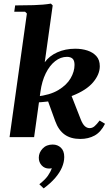

<svg xmlns="http://www.w3.org/2000/svg" viewBox="-20 -760 622 1064"><path d="M425 10Q372 10 338 -14.5Q304 -39 286 -89L240 -216L372 -240L428 -97Q438 -72 450 -61Q462 -50 477 -50Q492 -50 504.5 -61Q517 -72 532 -92L562 -74Q539 -28 504.5 -9Q470 10 425 10ZM397 -490Q434 -490 464.5 -480Q495 -470 514 -449Q533 -428 533 -393Q533 -348 496 -304Q459 -260 381.5 -229.5Q304 -199 182 -192V-225Q257 -233 303.5 -261Q350 -289 371.5 -326.5Q393 -364 393 -400Q393 -425 382 -435Q371 -445 351 -445Q316 -445 285.5 -421Q255 -397 233.5 -353.5Q212 -310 204 -251L169 0H33L129 -685L119 -695H59L64 -730Q111 -730 166.5 -731.5Q222 -733 262 -740L272 -730L228 -415Q253 -450 297.5 -470Q342 -490 397 -490ZM272 41Q299 41 317.5 58.5Q336 76 336 110Q336 138 323.5 167.5Q311 197 285.5 226.5Q260 256 222 284L198 261Q231 235 246 213Q261 191 267 172Q263 173 260 173.5Q257 174 252 174Q227 174 211 156.5Q195 139 195 114Q195 86 216 63.5Q237 41 272 41Z"/></svg>

Font: Brygada 1918
Style: Bold Italic
Weight: 700
Italic angle: -8°
Designer: Mateusz Machalski | Borys Kosmynka | Przemek Hoffer
Foundry: NIEPODLEGLA 2018
Version: Version 3.006